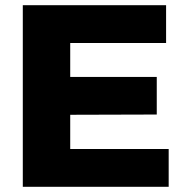

<svg xmlns="http://www.w3.org/2000/svg" viewBox="-20 -721 715 741"><path d="M68 -701H621V-555H251V-424H585V-279L251 -278V-146H631V0H68Z"/></svg>

Font: Montserrat arm2
Style: Bold
Weight: 700
Designer: Julieta Ulanovsky
Foundry: Julieta Ulanovsky
Version: Version 6.000